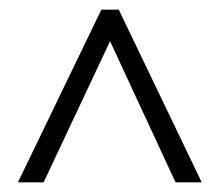

<svg xmlns="http://www.w3.org/2000/svg" viewBox="-20 -737 454 396"><path d="M17 -361 189 -717H225L396 -361H342L207 -652L70 -361Z"/></svg>

Font: Noto Sans Malayalam ExtraCondensed Light
Style: Regular
Weight: 300
Width: 2
Designer: Jelle Bosma - Monotype Design Team
Foundry: Monotype Imaging Inc.
Version: Version 2.104; ttfautohint (v1.8.4.7-5d5b)